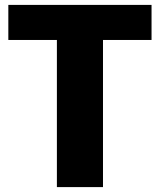

<svg xmlns="http://www.w3.org/2000/svg" viewBox="-20 -763 652 783"><path d="M212 0V-600H14V-743H598V-600H400V0Z"/></svg>

Font: Merriweather Sans ExtraBold
Style: Regular
Weight: 800
Designer: Eben Sorkin
Foundry: Eben Sorkin
Version: Version 2.001; ttfautohint (v1.8.3)